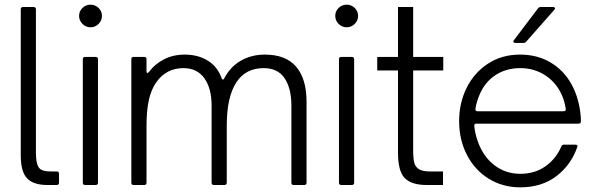

<svg xmlns="http://www.w3.org/2000/svg" viewBox="-20 -793 2557 823"><path d="M183 0Q124 0 96.5 -28Q69 -56 69 -128V-753Q69 -763 79 -763H124Q134 -763 134 -753V-138Q134 -94 145.5 -76Q157 -58 197 -58H223Q233 -58 233 -48V-10Q233 0 223 0Z M345 0Q335 0 335 -10V-539Q335 -549 345 -549H390Q400 -549 400 -539V-10Q400 0 390 0ZM319 -725Q319 -745 333.5 -759Q348 -773 368 -773Q388 -773 402.5 -759Q417 -745 417 -725Q417 -705 402.5 -690.5Q388 -676 368 -676Q348 -676 333.5 -690.5Q319 -705 319 -725Z M553 0Q543 0 543 -10V-539Q543 -549 553 -549H598Q608 -549 608 -539V-488Q608 -480 612 -480Q614 -480 619 -485Q643 -518 682.5 -538.5Q722 -559 772 -559Q828 -559 870 -533.5Q912 -508 930 -458Q935 -446 941 -457Q968 -508 1013.5 -533.5Q1059 -559 1115 -559Q1205 -559 1249.5 -507Q1294 -455 1294 -357V-10Q1294 0 1284 0H1239Q1229 0 1229 -10V-341Q1229 -414 1200 -457.5Q1171 -501 1110 -501Q1033 -501 993 -440Q973 -409 962.5 -363.5Q952 -318 952 -251V-10Q952 0 942 0H897Q887 0 887 -10V-341Q887 -414 856 -457.5Q825 -501 766 -501Q692 -501 649 -439Q628 -409 618 -364Q608 -319 608 -251V-10Q608 0 598 0Z M1443 0Q1433 0 1433 -10V-539Q1433 -549 1443 -549H1488Q1498 -549 1498 -539V-10Q1498 0 1488 0ZM1417 -725Q1417 -745 1431.5 -759Q1446 -773 1466 -773Q1486 -773 1500.5 -759Q1515 -745 1515 -725Q1515 -705 1500.5 -690.5Q1486 -676 1466 -676Q1446 -676 1431.5 -690.5Q1417 -705 1417 -725Z M1809 0Q1744 0 1715 -29.5Q1686 -59 1686 -138V-491H1597V-549H1686V-763H1751V-549H1880V-491H1751V-151Q1751 -115 1755.5 -96.5Q1760 -78 1775.5 -68Q1791 -58 1824 -58H1879V0Z M1948 -274Q1948 -351 1980 -416Q2012 -481 2071.5 -520Q2131 -559 2209 -559Q2283 -559 2339.5 -525.5Q2396 -492 2429 -433Q2462 -374 2469 -297Q2470 -289 2470 -273Q2470 -263 2460 -263H2022Q2017 -263 2014.5 -260Q2012 -257 2013 -253Q2016 -221 2028 -187Q2051 -122 2099 -85Q2147 -48 2210 -48Q2273 -48 2318.5 -80.5Q2364 -113 2386 -165Q2389 -173 2397 -173H2446Q2451 -173 2454 -170.5Q2457 -168 2455 -164Q2428 -86 2365 -38Q2302 10 2210 10Q2135 10 2075 -27Q2015 -64 1981.5 -129Q1948 -194 1948 -274ZM2396 -316Q2401 -316 2403.5 -319Q2406 -322 2405 -327Q2400 -359 2389 -384Q2365 -439 2317.5 -470Q2270 -501 2210 -501Q2150 -501 2104.5 -471.5Q2059 -442 2036 -388Q2022 -355 2018 -327V-324Q2018 -316 2027 -316ZM2236 -615Q2232 -609 2224 -609H2189Q2183 -609 2181 -613Q2179 -617 2183 -621L2286 -757Q2290 -763 2299 -763H2351Q2357 -763 2358.5 -759Q2360 -755 2356 -751Z"/></svg>

Font: Open Sauce Two Light
Style: Regular
Weight: 300
Designer: Alfredo Marco Pradil
Foundry: Creative Sauce Fz LLC
Version: Version 1.477